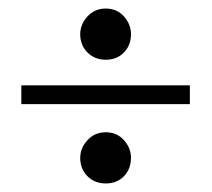

<svg xmlns="http://www.w3.org/2000/svg" viewBox="-20 -567 496 450"><path d="M30 -367H425V-323H30ZM30 -367H425V-323H30ZM287 -487Q287 -461 270.5 -444Q254 -427 228 -427Q202 -427 185 -444Q168 -461 168 -487Q168 -510 185 -528.5Q202 -547 228 -547Q254 -547 270.5 -528.5Q287 -510 287 -487ZM287 -197Q287 -171 270.5 -154Q254 -137 228 -137Q202 -137 185 -154Q168 -171 168 -197Q168 -220 185 -238.5Q202 -257 228 -257Q254 -257 270.5 -238.5Q287 -220 287 -197Z"/></svg>

Font: Phudu Black
Style: Regular
Weight: 900
Version: Version 1.005;gftools[0.9.23]